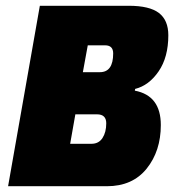

<svg xmlns="http://www.w3.org/2000/svg" viewBox="-20 -645 618 665"><path d="M8 0 118 -625H426Q498 -625 530.5 -600Q563 -575 563 -523Q563 -447 529.5 -398Q496 -349 448 -337L447 -331Q537 -314 537 -212Q537 -122 488 -61Q439 0 350 0ZM316 -249H241L223 -147H297Q322 -147 335 -167Q348 -187 348 -218Q348 -249 316 -249ZM344 -488H284L267 -395H326Q372 -395 372 -460Q372 -488 344 -488Z"/></svg>

Font: Changa One
Style: Italic
Weight: 400
Italic angle: -12°
Designer: Eduardo Rodriguez Tunni
Foundry: Eduardo Rodriguez Tunni
Version: Version 1.003